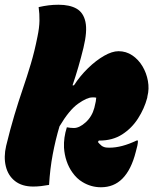

<svg xmlns="http://www.w3.org/2000/svg" viewBox="-26 -780 646 810"><path d="M474 -564Q506 -564 532 -546.5Q558 -529 575 -500.5Q592 -472 598 -438.5Q604 -405 596 -374L595 -367Q583 -322 556.5 -280.5Q530 -239 489.5 -213Q449 -187 394 -187H391L387 -181Q389 -178 393.5 -173.5Q398 -169 404 -164Q411 -160 417 -158.5Q423 -157 436 -157Q487 -157 550 -187H556Q556 -177 553.5 -165.5Q551 -154 547 -140Q528 -64 490 -26Q454 10 400 10Q358 10 322 -12Q298 -26 279 -53Q264 -74 255 -100.5Q246 -127 244 -157Q243 -178 246 -199.5Q249 -221 256 -243Q271 -240 286 -240Q309 -240 335.5 -264Q362 -288 372 -325L374 -334Q379 -352 380 -368Q376 -369 372 -369Q368 -369 363 -369Q341 -369 303.5 -342.5Q266 -316 225 -247Q208 -190 196.5 -129Q185 -68 181 0Q165 3 148 5Q131 7 114 7Q67 7 37.5 -16Q8 -39 -1.5 -78.5Q-11 -118 0 -165Q17 -235 34.5 -293.5Q52 -352 70 -404.5Q88 -457 104 -510.5Q120 -564 132 -625Q140 -663 140.5 -692.5Q141 -722 137 -750Q159 -755 179 -757.5Q199 -760 221 -760Q268 -760 297 -743.5Q326 -727 334.5 -687.5Q343 -648 326 -578Q316 -537 304.5 -497.5Q293 -458 280 -420H286Q312 -460 345.5 -492.5Q379 -525 413 -544.5Q447 -564 474 -564Z"/></svg>

Font: Recursive Mn Csl St XBk
Style: Italic
Weight: 1000
Italic angle: -15°
Monospace: yes
Version: Version 1.079;hotconv 1.0.112;makeotfexe 2.5.65598; ttfautoh